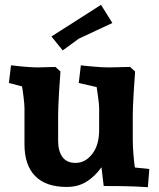

<svg xmlns="http://www.w3.org/2000/svg" viewBox="-20 -775 662 800"><path d="M434.1 -494.1 522 -496.1 543 -477.1Q541 -456.1 537.1 -391.1Q533.2 -326.2 533.2 -294.9V-192.9Q533.2 -162.1 536.6 -125Q540 -87.9 542 -77.1L602.1 -70.8L596.2 4.9Q586.4 3.9 541.3 2Q496.1 0 412.1 0L402.8 -78.1Q374 -38.1 339.1 -17.1Q304.2 3.9 257.8 3.9Q170.9 3.9 126.5 -41.5Q82 -86.9 82 -173.8V-325.2Q82 -338.4 78.1 -371.1Q74.2 -403.8 71.8 -415L17.1 -429.2L25.9 -502.9Q38.1 -501 75 -497.6Q111.8 -494.1 138.2 -494.1L210.9 -496.1L231.9 -477.1Q230 -456.1 226.1 -391.1Q222.2 -326.2 222.2 -294.9V-188Q222.2 -146 240 -121.1Q257.8 -96.2 294.9 -96.2Q335 -96.2 364 -133.1Q393.1 -169.9 393.1 -233.9V-325.2Q393.1 -338.4 388.9 -369.6Q384.8 -400.9 382.8 -412.1L308.1 -429.2L316.9 -502.9Q329.1 -501 368.7 -497.6Q408.2 -494.1 434.1 -494.1ZM308.1 -613.8 241.2 -564.9 194.3 -623 400.9 -754.9 448.2 -679.2Q429.2 -669.9 383.1 -648.9Q336.9 -627.9 308.1 -613.8Z"/></svg>

Font: Sura
Style: Bold
Weight: 700
Designer: Carolina Giovagnoli
Foundry: Huerta Tipografica
Version: Version 1.002;PS 001.002;hotconv 1.0.70;makeotf.lib2.5.58329